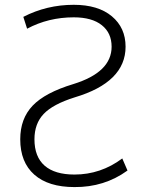

<svg xmlns="http://www.w3.org/2000/svg" viewBox="-20 -761 602 792"><path d="M284.2 -689.5Q179.7 -689.5 91.8 -642.6L76.2 -691.4Q172.9 -741.2 284.2 -741.2Q384.8 -741.2 441.4 -693.8Q498 -646.5 498 -568.4Q498 -421.9 288.1 -359.4Q198.2 -331.1 160.2 -291Q122.1 -251 122.1 -186.5Q122.1 -114.3 164.1 -77.6Q206.1 -41 287.1 -41Q395.5 -41 484.4 -107.4L505.9 -57.6Q410.2 11.7 287.1 10.7Q179.7 10.7 121.6 -40.5Q63.5 -91.8 63.5 -186.5Q63.5 -271.5 114.7 -325.2Q166 -378.9 282.2 -414.1Q440.4 -462.9 440.4 -568.4Q440.4 -625 399.9 -657.2Q359.4 -689.5 284.2 -689.5Z"/></svg>

Font: Gen Shin Gothic Light
Style: Regular
Weight: 200
Designer: [Source Han Sans]
Ryoko NISHIZUKA  (kana & ideographs); Paul D. Hunt (Latin, Greek & Cyrillic); Wenlong ZHANG  (bopomofo
Version: Version 1.002.20150607